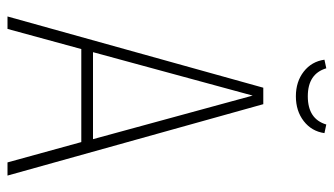

<svg xmlns="http://www.w3.org/2000/svg" viewBox="-209 -681 890 512"><g transform="rotate(90 236.0 -425.0)"><path d="M139.2 -845.2 162.1 -850.1Q176.8 -800.8 236.8 -800.8Q297.4 -800.8 312 -850.1L335 -845.2Q330.1 -811 303 -790Q275.9 -769 236.8 -769Q197.8 -769 170.9 -790Q144 -811 139.2 -845.2ZM413.1 0 358.9 -196.8H110.8L57.1 0H23.9L213.9 -682.1H257.8L448.2 0ZM119.1 -228H351.1L234.9 -653.8Z"/></g></svg>

Font: Fira Sans Compressed UltraLight
Style: Regular
Weight: 200
Width: 1
Designer: Carrois Corporate & Edenspiekermann AG
Foundry: Carrois Corporate GbR & Edenspiekermann AG
Version: Version 4.203;PS 004.203;hotconv 1.0.88;makeotf.lib2.5.64775